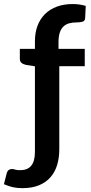

<svg xmlns="http://www.w3.org/2000/svg" viewBox="-89 -756 460 973"><path d="M342.5 -664Q341.5 -649.5 329.2 -646Q317 -642.5 300.5 -642.5Q278.5 -642.5 261.2 -637.8Q244 -633 232 -621.2Q220 -609.5 213.8 -590.2Q207.5 -571 207.5 -542.5V-508.5H340.5V-420.5H211.5V-0.5Q211.5 43 200.8 79.2Q190 115.5 167.2 141.8Q144.5 168 109 182.8Q73.5 197.5 24.5 197.5Q-2 197.5 -23.2 192.8Q-44.5 188 -69 177.5L-55.5 124Q-51.5 109.5 -44.2 105Q-37 100.5 -28.5 100.5Q-21 100.5 -12.2 103.5Q-3.5 106.5 13 106.5Q50.5 106.5 69.2 83.8Q88 61 88 13.5V-420L43.5 -427Q29 -430 20.2 -437.2Q11.5 -444.5 11.5 -458V-508.5H88V-546.5Q88 -590.5 101.2 -625.5Q114.5 -660.5 139.2 -685Q164 -709.5 199.5 -722.5Q235 -735.5 279.5 -735.5Q315 -735.5 345.5 -726Z"/></svg>

Font: Lato 2
Style: Bold
Weight: 700
Designer: Lukasz Dziedzic with Adam Twardoch and Botio Nikoltchev
Foundry: tyPoland Lukasz Dziedzic
Version: Version 2.015; 2015-08-06; http://www.latofonts.com/